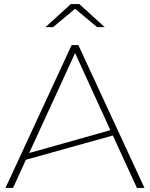

<svg xmlns="http://www.w3.org/2000/svg" viewBox="-20 -921 736 941"><path d="M493 -788 369 -901H327L203 -788H240L348 -878L456 -788ZM44 0 107 -138 533 -257 651 0H688L364 -700H331L7 0ZM348 -661 521 -283 123 -171Z"/></svg>

Font: Talent ExtraLight
Style: Regular
Weight: 200
Designer: Mike Powis
Version: Version 1.001;hotconv 1.0.109;makeotfexe 2.5.65596